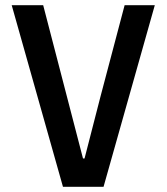

<svg xmlns="http://www.w3.org/2000/svg" viewBox="-20 -718 640 738"><path d="M378 0 575 -698H459L366 -346L305 -109H299L146 -698H25L222 0Z"/></svg>

Font: IBM Mono Medium
Style: Regular
Weight: 500
Monospace: yes
Designer: Mike Abbink, Paul van der Laan, Pieter van Rosmalen
Foundry: Bold Monday
Version: Version 2.3